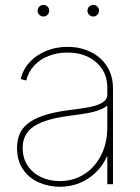

<svg xmlns="http://www.w3.org/2000/svg" viewBox="-20 -729 554 760"><path d="M216.8 10.3Q171.9 10.3 133.1 -7.1Q94.2 -24.4 70.8 -58.8Q47.4 -93.3 47.4 -143.6Q47.4 -172.9 57.1 -197Q66.9 -221.2 90.1 -240Q113.3 -258.8 153.8 -272.2Q194.3 -285.6 255.9 -293.5Q296.9 -298.3 330.6 -304.4Q364.3 -310.5 384.5 -322.5Q404.8 -334.5 404.8 -355.5V-381.3Q404.8 -423.3 384.8 -454.6Q364.7 -485.8 329.3 -503.4Q293.9 -521 247.1 -521Q206.1 -521 171.9 -507.3Q137.7 -493.7 114.7 -468.8Q91.8 -443.8 84 -410.2L62 -416Q70.8 -454.1 97.2 -482.7Q123.5 -511.2 162.4 -527.3Q201.2 -543.5 247.1 -543.5Q288.1 -543.5 321 -531.2Q354 -519 377.9 -497.1Q401.9 -475.1 414.6 -445.6Q427.2 -416 427.2 -381.3V0H404.8V-108.9H402.8Q386.7 -73.2 359.1 -46.4Q331.5 -19.5 295.4 -4.6Q259.3 10.3 216.8 10.3ZM216.8 -12.2Q269 -12.2 311.5 -38.3Q354 -64.5 379.4 -112.8Q404.8 -161.1 404.8 -227.1V-311Q394.5 -302.7 380.6 -296.6Q366.7 -290.5 349.1 -286.1Q331.5 -281.7 309.8 -278.3Q288.1 -274.9 261.7 -271.5Q189.5 -262.7 147.5 -245.8Q105.5 -229 87.6 -203.9Q69.8 -178.7 69.8 -143.6Q69.8 -103 89.4 -73.5Q108.9 -43.9 142.3 -28.1Q175.8 -12.2 216.8 -12.2ZM349.1 -663.6Q339.8 -663.6 333 -670.4Q326.2 -677.2 326.2 -686.5Q326.2 -696.3 333 -702.9Q339.8 -709.5 349.1 -709.5Q358.9 -709.5 365.5 -702.9Q372.1 -696.3 372.1 -686.5Q372.1 -677.2 365.2 -670.4Q358.4 -663.6 349.1 -663.6ZM151.9 -663.6Q142.6 -663.6 135.7 -670.4Q128.9 -677.2 128.9 -686.5Q128.9 -696.3 135.7 -702.9Q142.6 -709.5 151.9 -709.5Q161.6 -709.5 168.2 -702.9Q174.8 -696.3 174.8 -686.5Q174.8 -677.2 168 -670.4Q161.1 -663.6 151.9 -663.6Z"/></svg>

Font: Inter 20pt Thin
Style: Regular
Weight: 250
Version: Version 4.001;git-66647c0bb